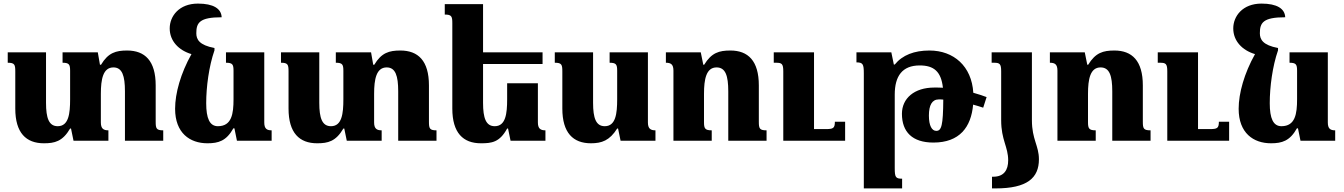

<svg xmlns="http://www.w3.org/2000/svg" viewBox="-20 -783 7476 1068"><path d="M846 -106V-308C846 -445 786 -502 687 -502C625 -502 582 -490 542 -423H536L524 -492H328V-434C365 -434 370 -424 370 -389V-231C370 -151 362 -81 301 -81C252 -81 236 -126 236 -211V-492H23V-434C61 -434 65 -424 65 -386V-179C65 -44 125 14 224 14C284 14 328 4 370 -68H375L389 0H583V-58C556 -58 541 -67 541 -102V-261C541 -342 553 -408 611 -408C660 -408 675 -361 675 -275V0H888V-58C850 -58 846 -68 846 -106Z M1278 -69H1284L1298 0H1491V-58C1464 -58 1450 -67 1450 -102V-492H1237V-434C1274 -434 1279 -424 1279 -389V-231C1279 -150 1269 -81 1192 -81C1146 -81 1127 -125 1127 -209C1127 -299 1142 -414 1173 -503V-516C1088 -532 1072 -564 1072 -598C1072 -656 1089 -687 1213 -687C1211 -735 1167 -763 1081 -763C976 -763 924 -693 924 -625C924 -555 974 -503 1045 -482C985 -375 954 -264 954 -178C954 -43 1036 14 1134 14C1195 14 1239 1 1278 -69Z M2366 -106V-308C2366 -445 2306 -502 2207 -502C2145 -502 2102 -490 2062 -423H2056L2044 -492H1848V-434C1885 -434 1890 -424 1890 -389V-231C1890 -151 1882 -81 1821 -81C1772 -81 1756 -126 1756 -211V-492H1543V-434C1581 -434 1585 -424 1585 -386V-179C1585 -44 1645 14 1744 14C1804 14 1848 4 1890 -68H1895L1909 0H2103V-58C2076 -58 2061 -67 2061 -102V-261C2061 -342 2073 -408 2131 -408C2180 -408 2195 -361 2195 -275V0H2408V-58C2370 -58 2366 -68 2366 -106Z M2801 -68H2806L2820 0H3014V-58C2987 -58 2972 -67 2972 -102V-320H2801V-231C2801 -151 2793 -81 2732 -81C2683 -81 2667 -126 2667 -211V-427H2998V-492H2667V-760H2454V-702C2492 -702 2496 -692 2496 -654V-179C2496 -44 2556 14 2655 14C2715 14 2759 9 2801 -68Z M3267 14C3327 14 3371 -1 3413 -68H3418L3432 0H3626V-58C3599 -58 3584 -67 3584 -102V-492H3371V-434C3408 -434 3413 -424 3413 -389V-231C3413 -151 3405 -81 3344 -81C3295 -81 3279 -126 3279 -211V-492H3066V-434C3104 -434 3108 -424 3108 -386V-179C3108 -44 3168 14 3267 14Z M4244 -58C4205 -58 4201 -68 4201 -106V-308C4201 -445 4141 -502 4043 -502C3980 -502 3938 -490 3897 -423H3892L3878 -492H3684V-434C3712 -434 3726 -425 3726 -390V0H3939V-58C3902 -58 3896 -68 3896 -103V-261C3896 -342 3908 -408 3966 -408C4016 -408 4031 -361 4031 -275V0H4244ZM4681 -106H4624C4624 -69 4614 -65 4573 -65H4508V-492H4284V-434H4297C4329 -434 4337 -428 4337 -386V0H4681Z M4998 211C4962 211 4957 203 4957 152V-257C4957 -360 4999 -419 5096 -419C5175 -419 5215 -385 5225 -295C5209 -296 5193 -296 5177 -296C5066 -296 4997 -236 4997 -150C4997 -49 5055 10 5172 10C5318 10 5382 -76 5393 -201C5412 -196 5431 -190 5449 -184L5468 -243C5444 -252 5419 -260 5394 -267C5385 -415 5285 -502 5150 -502C5066 -502 5000 -477 4957 -424H4952L4938 -492H4744V-436C4780 -436 4785 -426 4785 -375V265H4998ZM5147 -140C5147 -199 5165 -230 5202 -230C5210 -230 5218 -230 5227 -229C5226 -85 5217 -55 5188 -55C5164 -55 5147 -83 5147 -140Z M5549 -114C5549 -4 5588 33 5588 109C5588 162 5565 200 5505 200H5498V265H5518C5694 265 5759 207 5759 103C5759 27 5720 -7 5720 -114V-492H5496V-434H5509C5541 -434 5549 -428 5549 -386Z M6380 -58C6341 -58 6337 -68 6337 -106V-308C6337 -445 6277 -502 6179 -502C6116 -502 6074 -490 6033 -423H6028L6014 -492H5820V-434C5848 -434 5862 -425 5862 -390V0H6075V-58C6038 -58 6032 -68 6032 -103V-261C6032 -342 6044 -408 6102 -408C6152 -408 6167 -361 6167 -275V0H6380ZM6817 -106H6760C6760 -69 6750 -65 6709 -65H6644V-492H6420V-434H6433C6465 -434 6473 -428 6473 -386V0H6817Z M7194 -69H7200L7214 0H7407V-58C7380 -58 7366 -67 7366 -102V-492H7153V-434C7190 -434 7195 -424 7195 -389V-231C7195 -150 7185 -81 7108 -81C7062 -81 7043 -125 7043 -209C7043 -299 7058 -414 7089 -503V-516C7004 -532 6988 -564 6988 -598C6988 -656 7005 -687 7129 -687C7127 -735 7083 -763 6997 -763C6892 -763 6840 -693 6840 -625C6840 -555 6890 -503 6961 -482C6901 -375 6870 -264 6870 -178C6870 -43 6952 14 7050 14C7111 14 7155 1 7194 -69Z"/></svg>

Font: Noto Serif Armenian Extra
Style: Regular
Weight: 800
Designer: Monotype Design Team
Foundry: Monotype Imaging Inc.
Version: Version 1.901